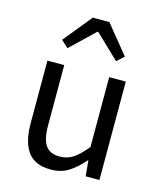

<svg xmlns="http://www.w3.org/2000/svg" viewBox="-113 -822 769 916"><g transform="rotate(15 272.0 -364.0)"><path d="M224 12Q146 12 110.5 -36Q75 -84 75 -178V-486H158V-189Q158 -120 179.5 -89.5Q201 -59 249 -59Q287 -59 316 -78.5Q345 -98 380 -141V-486H462V0H394L387 -76H384Q350 -36 312.5 -12Q275 12 224 12ZM117 -600 231 -740H313L427 -600L392 -568L274 -681H270L152 -568Z"/></g></svg>

Font: Giro Regular
Style: Regular
Weight: 400
Designer: Paul D. Hunt
Foundry: Adobe Systems Incorporated
Version: Version 1.000;PS 1.0;hotconv 1.0.88;makeotf.lib2.5.647800